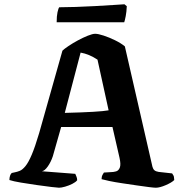

<svg xmlns="http://www.w3.org/2000/svg" viewBox="-20 -878 854 898"><path d="M256 0Q250 0 220.5 -3.5Q191 -7 152.5 -12.5Q114 -18 78 -24Q42 -30 24 -36Q24 -47 27 -56Q30 -65 35 -69L49 -72Q60 -74 72.5 -79Q85 -84 99 -101Q113 -118 128.5 -154.5Q144 -191 163 -255L272 -641Q280 -649 300 -662.5Q320 -676 344 -689Q368 -702 390.5 -711Q413 -720 425 -720Q439 -720 465 -711.5Q491 -703 518.5 -689.5Q546 -676 564 -661L693 -98Q696 -87 702.5 -81.5Q709 -76 722 -74L785 -67Q788 -61 791 -57.5Q794 -54 795 -36Q783 -24 755 -12Q727 0 709 0Q701 0 676.5 -3Q652 -6 618.5 -11Q585 -16 551 -21Q517 -26 491 -31.5Q465 -37 455 -40Q455 -52 460 -61Q465 -70 466 -71L499 -73Q511 -73 523 -76.5Q535 -80 540.5 -94.5Q546 -109 539 -140L506 -284H266L227 -147Q218 -120 203.5 -99.5Q189 -79 176 -77L332 -65Q333 -62 337 -53.5Q341 -45 341 -35Q334 -26 318 -18Q302 -10 284.5 -5Q267 0 256 0ZM283 -350Q445 -354 488 -362L436 -599Q397 -625 357 -632ZM245 -774Q245 -803 249 -821Q253 -839 257 -844Q289 -844 333.5 -845.5Q378 -847 424 -849.5Q470 -852 507.5 -854.5Q545 -857 562 -858L573 -849Q572 -823 568 -802.5Q564 -782 561 -774Z"/></svg>

Font: Texturina
Style: Bold
Weight: 700
Designer: Guillermo Torres Carreño
Foundry: Omnibus-Type
Version: Version 1.002; ttfautohint (v1.8.3)